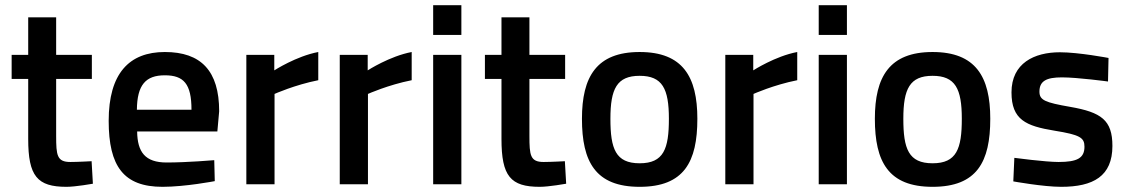

<svg xmlns="http://www.w3.org/2000/svg" viewBox="-20 -712 4358 742"><path d="M335 -500H197V-645H89V-500H25V-407H89V-175C89 -31 124 10 237 10C272 10 339 -2 339 -2L334 -89C334 -89 280 -86 252 -86C200 -86 197 -112 197 -187V-407H335Z M509 -288C510 -384 543 -421 617 -421C690 -421 720 -388 720 -288H509ZM624 -84C541 -84 511 -124 510 -204H820L827 -282C827 -438 757 -511 617 -511C479 -511 400 -428 400 -245C400 -69 458 10 608 10C696 10 810 -12 810 -12L808 -93C808 -93 703 -84 624 -84Z M1041 0V-349C1041 -349 1119 -384 1210 -402V-511C1125 -495 1040 -440 1040 -440V-500H932V0Z M1402 0V-349C1402 -349 1480 -384 1571 -402V-511C1486 -495 1401 -440 1401 -440V-500H1293V0Z M1763 -577V-692H1654V-577ZM1763 0V-500H1654V0Z M2164 -500H2026V-645H1918V-500H1854V-407H1918V-175C1918 -31 1953 10 2066 10C2101 10 2168 -2 2168 -2L2163 -89C2163 -89 2109 -86 2081 -86C2029 -86 2026 -112 2026 -187V-407H2164Z M2452 -81C2359 -81 2339 -137 2339 -253C2339 -369 2364 -419 2452 -419C2540 -419 2565 -369 2565 -253C2565 -137 2545 -81 2452 -81ZM2452 -511C2285 -511 2229 -415 2229 -253C2229 -87 2281 10 2452 10C2624 10 2675 -87 2675 -253C2675 -415 2619 -511 2452 -511Z M2892 0V-349C2892 -349 2970 -384 3061 -402V-511C2976 -495 2891 -440 2891 -440V-500H2783V0Z M3253 -577V-692H3144V-577ZM3253 0V-500H3144V0Z M3584 -81C3491 -81 3471 -137 3471 -253C3471 -369 3496 -419 3584 -419C3672 -419 3697 -369 3697 -253C3697 -137 3677 -81 3584 -81ZM3584 -511C3417 -511 3361 -415 3361 -253C3361 -87 3413 10 3584 10C3756 10 3807 -87 3807 -253C3807 -415 3751 -511 3584 -511Z M4264 -488C4264 -488 4149 -510 4076 -510C3977 -510 3889 -468 3889 -355C3889 -249 3945 -225 4055 -207C4154 -191 4171 -180 4171 -145C4171 -101 4143 -86 4071 -86C4020 -86 3900 -102 3900 -102L3896 -11C3896 -11 4012 10 4081 10C4205 10 4279 -31 4279 -148C4279 -248 4236 -278 4116 -299C4018 -316 3997 -325 3997 -358C3997 -399 4024 -413 4084 -413C4144 -413 4262 -397 4262 -397L4264 -488Z"/></svg>

Font: RazerF5 SemiBold
Style: Regular
Weight: 600
Foundry: Razer Inc.
Version: Version 2